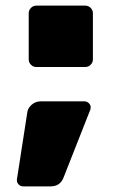

<svg xmlns="http://www.w3.org/2000/svg" viewBox="-20 -588 400 682"><path d="M109 -568H283Q294 -568 302 -560Q310 -552 310 -541V-377Q310 -366 302 -358Q294 -350 283 -350H109Q98 -350 90 -358Q82 -366 82 -377V-541Q82 -552 90 -560Q98 -568 109 -568ZM125 -228H280Q289 -228 295.5 -221.5Q302 -215 302 -208.5Q302 -202 301 -199L206 42Q194 74 160 74H62Q53 74 46.5 67.5Q40 61 40 52V50L77 -189Q79 -204 92.5 -216Q106 -228 125 -228Z"/></svg>

Font: Rubik One
Style: Regular
Weight: 400
Designer: Hubert and Fischer with Elvire Volk Leonovitch
Foundry: Hubert and Fischer with Elvire Volk Leonovitch
Version: Version 1.001